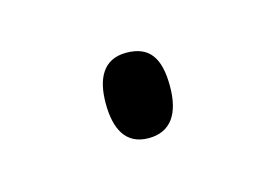

<svg xmlns="http://www.w3.org/2000/svg" viewBox="-32 -121 252 176"><g transform="rotate(-15 94.0 -33.5)"><path d="M64 -34C64 -10 72 7 94 7C115 7 125 -8 125 -34C125 -61 116 -74 94 -74C72 -74 64 -57 64 -34Z"/></g></svg>

Font: Noto Sans Bengali ExtraCondensed ExtraLight
Style: Regular
Weight: 200
Width: 2
Designer: Joana Ranito - Universal Thirst; Jelle Bosma - Monotype Design Team
Foundry: Universal Thirst ehf.
Version: Version 3.000